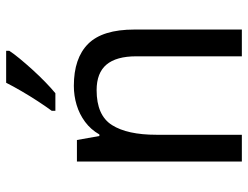

<svg xmlns="http://www.w3.org/2000/svg" viewBox="-111 -695 806 624"><g transform="rotate(-90 292.0 -383.0)"><path d="M325 -546Q415 -546 461.5 -499.5Q508 -453 508 -349V0H421V-343Q421 -408 394 -440Q367 -472 311 -472Q229 -472 197.5 -422Q166 -372 166 -278V0H79V-536H149L162 -463H167Q183 -491 208 -509.5Q233 -528 263 -537Q293 -546 325 -546ZM439 -756Q430 -742 413.5 -722Q397 -702 377.5 -680.5Q358 -659 338 -639.5Q318 -620 301 -606H244V-618Q258 -637 275 -663Q292 -689 308 -716.5Q324 -744 335 -766H439Z"/></g></svg>

Font: Noto Sans Display
Style: Regular
Weight: 400
Designer: Monotype Design Team
Foundry: Monotype Imaging Inc.
Version: Version 2.003